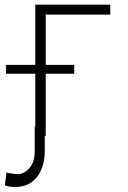

<svg xmlns="http://www.w3.org/2000/svg" viewBox="-57 -565 531 799"><path d="M402 -545.5V-504.3H133.2V0H89.8V-545.5ZM-32.3 -258.2V-295.1H251.8V-258.2ZM87.4 -38.7H129.3V65Q129.3 105.1 115.8 138.8Q102.3 172.6 74.8 192.8Q47.2 213.1 5 213.1Q-7.1 213.1 -16.9 211.6Q-26.6 210.2 -36.9 206L-29.8 152Q-27.7 154.1 -16.9 155.9Q-6 157.7 4.4 158.7Q14.9 159.8 15.3 160.2Q44 159.4 65.7 134.2Q87.4 109 87.4 65Z"/></svg>

Font: Inter Extra Light BETA
Style: Regular
Weight: 200
Designer: Rasmus Andersson
Foundry: rsms
Version: Version 3.011;git-f93a4a705